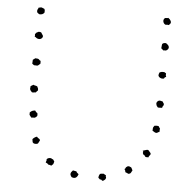

<svg xmlns="http://www.w3.org/2000/svg" viewBox="-53 -785 870 861"><g transform="rotate(5 382.0 -354.0)"><path d="M673.8 -699.2Q666 -701.2 665 -700.2Q664.1 -699.2 662.1 -699.2Q653.3 -701.2 649.9 -710.9Q646.5 -720.7 654.3 -728.5Q657.2 -730.5 662.1 -730Q667 -729.5 669.9 -731.4Q677.7 -726.6 681.6 -718.8Q687.5 -708 673.8 -699.2ZM86.9 -726.6Q90.8 -726.6 94.7 -728Q98.6 -729.5 102.5 -727.5Q112.3 -723.6 113.3 -722.7Q116.2 -713.9 115.2 -711.9Q114.3 -710 115.2 -707Q107.4 -695.3 91.8 -697.3Q89.8 -698.2 86.9 -700.7Q84 -703.1 82 -705.1Q80.1 -715.8 84 -719.7ZM660.2 -584Q658.2 -585.9 655.8 -588.4Q653.3 -590.8 650.4 -592.8Q651.4 -606.4 652.3 -610.4Q653.3 -614.3 658.2 -616.2Q660.2 -617.2 664.6 -617.7Q668.9 -618.2 671.9 -616.2Q673.8 -615.2 678.7 -610.4Q683.6 -605.5 683.6 -600.6Q684.6 -596.7 681.2 -591.8Q677.7 -586.9 672.9 -585Q670.9 -584 667.5 -584.5Q664.1 -585 660.2 -584ZM80.1 -595.7Q82 -598.6 81.1 -601.6Q80.1 -604.5 81.1 -607.4Q86.9 -615.2 89.8 -615.2Q94.7 -619.1 98.6 -618.7Q102.5 -618.2 107.4 -617.2Q113.3 -608.4 114.7 -606Q116.2 -603.5 117.2 -601.6Q117.2 -593.8 110.8 -589.4Q104.5 -585 96.7 -586.9Q90.8 -587.9 87.9 -590.8Q85 -593.8 80.1 -595.7ZM681.6 -482.4Q680.7 -476.6 681.2 -473.6Q681.6 -470.7 683.6 -466.8Q675.8 -464.8 674.8 -459Q667 -456.1 658.7 -459.5Q650.4 -462.9 648.4 -470.7Q648.4 -474.6 649.4 -477.1Q650.4 -479.5 652.3 -484.4Q662.1 -488.3 665.5 -487.8Q668.9 -487.3 673.8 -487.3ZM80.1 -473.6Q81.1 -479.5 80.6 -481.9Q80.1 -484.4 81.1 -491.2Q90.8 -499 91.8 -499Q105.5 -499 108.4 -495.1Q111.3 -491.2 116.2 -489.3Q117.2 -483.4 116.2 -475.6Q112.3 -473.6 110.4 -471.2Q108.4 -468.8 103.5 -466.8Q95.7 -467.8 93.3 -467.3Q90.8 -466.8 87.9 -467.8ZM116.2 -356.4Q110.4 -351.6 107.4 -346.7Q101.6 -346.7 98.1 -345.7Q94.7 -344.7 89.8 -345.7Q87.9 -348.6 85.4 -350.6Q83 -352.5 81.1 -357.4Q79.1 -360.4 80.6 -362.8Q82 -365.2 80.1 -370.1Q87.9 -377.9 89.4 -377.4Q90.8 -377 92.8 -379.9Q96.7 -377.9 102.1 -377Q107.4 -376 111.3 -374Q117.2 -362.3 116.2 -360.4Q115.2 -358.4 116.2 -356.4ZM677.7 -327.1Q672.9 -327.1 668 -326.7Q663.1 -326.2 658.2 -327.1Q651.4 -335 651.9 -335.9Q652.3 -336.9 651.4 -337.9Q648.4 -344.7 651.4 -350.1Q654.3 -355.5 659.2 -357.4Q663.1 -359.4 668 -357.9Q672.9 -356.4 677.7 -355.5Q679.7 -350.6 682.1 -348.1Q684.6 -345.7 683.6 -340.8Q682.6 -336.9 680.2 -334.5Q677.7 -332 677.7 -327.1ZM96.7 -232.4Q88.9 -242.2 87.9 -244.1V-254.9Q93.8 -260.7 98.6 -262.7Q103.5 -264.6 111.3 -265.6Q117.2 -256.8 118.7 -256.8Q120.1 -256.8 122.1 -254.9Q125 -243.2 121.1 -239.7Q117.2 -236.3 113.3 -233.4Q108.4 -233.4 104.5 -232.9Q100.6 -232.4 96.7 -232.4ZM674.8 -217.8Q669.9 -217.8 667.5 -215.3Q665 -212.9 661.1 -212.9Q656.2 -212.9 652.3 -215.8Q648.4 -218.8 643.6 -220.7Q643.6 -235.4 646 -237.8Q648.4 -240.2 650.4 -244.1Q660.2 -246.1 668.9 -244.1Q670.9 -240.2 672.4 -238.3Q673.8 -236.3 675.8 -234.4Q675.8 -227.5 675.3 -225.1Q674.8 -222.7 674.8 -217.8ZM110.4 -136.7Q119.1 -146.5 129.9 -149.4Q133.8 -143.6 138.7 -141.6Q143.6 -139.6 144.5 -133.8Q137.7 -120.1 136.7 -119.1Q130.9 -116.2 124.5 -116.7Q118.2 -117.2 116.2 -119.1Q112.3 -121.1 111.8 -126.5Q111.3 -131.8 110.4 -136.7ZM607.4 -127.9Q618.2 -130.9 623 -132.8Q627.9 -134.8 632.8 -132.8Q642.6 -121.1 643.6 -120.1Q644.5 -119.1 643.6 -113.3Q641.6 -110.4 639.2 -107.9Q636.7 -105.5 635.7 -100.6Q629.9 -100.6 626.5 -100.6Q623 -100.6 621.1 -102.5Q619.1 -104.5 617.7 -107.4Q616.2 -110.4 612.3 -110.4Q610.4 -114.3 609.4 -116.7Q608.4 -119.1 610.4 -124ZM216.8 -44.9Q213.9 -32.2 210.9 -30.8Q208 -29.3 205.1 -25.4Q201.2 -27.3 198.2 -27.8Q195.3 -28.3 190.4 -29.3Q188.5 -33.2 184.6 -34.7Q180.7 -36.1 178.7 -38.1Q179.7 -42 181.2 -44.9Q182.6 -47.9 181.6 -52.7Q189.5 -60.5 201.2 -58.6Q207 -54.7 208.5 -54.7Q210 -54.7 210.9 -53.7ZM538.1 -25.4Q538.1 -30.3 536.6 -33.2Q535.2 -36.1 533.2 -39.1Q537.1 -41 537.6 -43.5Q538.1 -45.9 540 -47.9Q542 -49.8 545.4 -51.8Q548.8 -53.7 553.7 -52.7Q563.5 -48.8 563.5 -47.9Q563.5 -46.9 564.5 -45.9Q570.3 -35.2 569.3 -34.7Q568.4 -34.2 567.4 -32.2Q562.5 -22.5 561.5 -22.5Q552.7 -16.6 547.9 -21.5ZM330.1 2Q326.2 14.6 318.4 18.6Q310.5 22.5 299.8 17.6Q297.9 13.7 295.9 11.2Q293.9 8.8 293.9 3.9Q293.9 -1 297.4 -5.4Q300.8 -9.8 303.7 -12.7Q307.6 -11.7 311.5 -11.2Q315.4 -10.7 319.3 -9.8Q321.3 -4.9 324.2 -2.9Q327.1 -1 330.1 2ZM453.1 -2.9Q451.2 0 453.1 2.4Q455.1 4.9 454.1 8.8Q453.1 13.7 449.7 16.6Q446.3 19.5 441.4 22.5Q436.5 21.5 434.6 18.6Q432.6 15.6 427.7 17.6Q425.8 14.6 423.8 13.7Q421.9 12.7 419.9 9.8Q420.9 1 422.4 -1.5Q423.8 -3.9 425.8 -7.8Q429.7 -8.8 433.6 -9.3Q437.5 -9.8 442.4 -9.8Q449.2 -4.9 450.7 -4.9Q452.1 -4.9 453.1 -2.9Z"/></g></svg>

Font: Codystar
Style: Light
Weight: 300
Version: Version 1.000